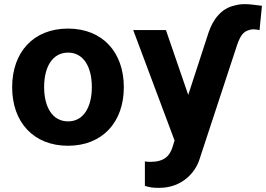

<svg xmlns="http://www.w3.org/2000/svg" viewBox="-20 -690 1279 923"><path d="M38.4 -270.6C38.4 -102.6 141.3 10.7 306.8 10.7C472.3 10.7 575.3 -102.6 575.3 -270.6C575.3 -439.6 472.3 -552.6 306.8 -552.6C141.3 -552.6 38.4 -439.6 38.4 -270.6ZM819.2 -14.6 810 14.9C796.2 60.7 768.8 88.1 702.4 88.1C693.2 88.1 685.4 87.4 676.5 85.9V203.5C700.6 211.3 717.3 213.1 744.7 213.1C856.9 213.1 919 137.4 938.2 78.5L1120 -474.4C1135.3 -517.4 1149.1 -539.4 1180.8 -546.5C1187.1 -548.3 1193.5 -549 1199.6 -549C1208.5 -549 1217.7 -547.6 1227.6 -545.1L1239.3 -662.3L1235.4 -662.6C1202.8 -666.9 1178.3 -670.1 1156.6 -670.1C1139.6 -670.1 1123.9 -668.3 1107.6 -663.4C1043.3 -649.9 1003.2 -595.2 982.6 -533.4L884.9 -233.7L777.7 -545.5H620.4ZM192.1 -271.7C192.1 -366.8 231.2 -437.1 307.5 -437.1C382.5 -437.1 421.5 -366.8 421.5 -271.7C421.5 -176.5 382.5 -106.5 307.5 -106.5C231.2 -106.5 192.1 -176.5 192.1 -271.7Z"/></svg>

Font: Inter-Hewn
Style: Bold
Weight: 700
Designer: Rasmus Andersson
Foundry: rsms
Version: Version 3.012;git-f93a4a705